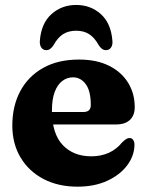

<svg xmlns="http://www.w3.org/2000/svg" viewBox="-20 -722 579 756"><path d="M510.5 -300.5Q510.5 -267.5 491.5 -249.8Q472.5 -232 437.5 -232H141.5V-281H308.5Q337.5 -281 337.5 -308.5Q337.5 -364 317.5 -390.8Q297.5 -417.5 267.5 -417.5Q244 -417.5 225 -403Q206 -388.5 195.2 -359.5Q184.5 -330.5 184.5 -287Q184.5 -196 226.8 -151.2Q269 -106.5 339.5 -106.5Q378 -106.5 408.8 -120.5Q439.5 -134.5 460.5 -161Q471.5 -171.5 478 -175.2Q484.5 -179 491 -178.5Q499 -178.5 504.2 -171.2Q509.5 -164 509.5 -151Q508.5 -107.5 480.2 -70.2Q452 -33 402 -10Q352 13 285 13Q209 13 151.2 -17.2Q93.5 -47.5 61 -101.8Q28.5 -156 28.5 -228Q28.5 -304 59.5 -362.5Q90.5 -421 149.2 -454.2Q208 -487.5 291 -487.5Q360.5 -487.5 409.5 -463Q458.5 -438.5 484.5 -396Q510.5 -353.5 510.5 -300.5ZM280 -601Q250 -601 228.8 -587.8Q207.5 -574.5 191 -544.5Q178.5 -524.5 162.5 -524.5Q149.5 -524.5 142.5 -535Q135.5 -545.5 137 -562.5Q142.5 -630.5 182.8 -666.5Q223 -702.5 280 -702.5Q337 -702.5 377 -666.5Q417 -630.5 422.5 -562.5Q424.5 -545.5 417.2 -535Q410 -524.5 397 -524.5Q381 -524.5 368.5 -544.5Q352.5 -573.5 331.5 -587.2Q310.5 -601 280 -601Z"/></svg>

Font: Fraunces 28pt Soft Wonky
Style: Bold
Weight: 700
Version: Version 1.000;[b76b70a41]